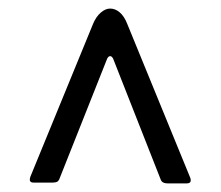

<svg xmlns="http://www.w3.org/2000/svg" viewBox="-20 -560 516 448"><path d="M244 -423Q241 -429 237 -429Q233 -429 230 -423L118 -141Q116 -137 112.5 -135.5Q109 -134 103 -134H58Q46 -134 51 -148L197 -504Q204 -521 215 -530.5Q226 -540 237 -540Q249 -540 259.5 -531Q270 -522 277 -504L424 -145Q425 -143 425 -139Q425 -132 415 -132H372Q358 -132 355 -141Z"/></svg>

Font: Libre Franklin
Style: Regular
Weight: 400
Designer: Pablo Impallari, Rodrigo Fuenzalida
Foundry: Impallari Type
Version: Version 1.002; ttfautohint (v1.5)